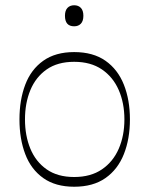

<svg xmlns="http://www.w3.org/2000/svg" viewBox="-20 -694 568 730"><path d="M262 16Q191 16 144.5 -17Q98 -50 76 -108Q54 -166 54 -240Q54 -314 76 -372Q98 -430 144.5 -463Q191 -496 262 -496Q334 -496 381 -463Q428 -430 451 -372Q474 -314 474 -240Q474 -166 451 -108Q428 -50 381 -17Q334 16 262 16ZM262 -21Q325 -21 367.5 -50Q410 -79 431.5 -128.5Q453 -178 453 -240Q453 -302 431.5 -351.5Q410 -401 367.5 -430Q325 -459 262 -459Q199 -459 157.5 -430Q116 -401 95.5 -351.5Q75 -302 75 -240Q75 -178 95.5 -128.5Q116 -79 157.5 -50Q199 -21 262 -21ZM262 -594Q227 -594 227 -634Q227 -654 236.5 -664Q246 -674 262 -674Q278 -674 287.5 -664Q297 -654 297 -634Q297 -614 287.5 -604Q278 -594 262 -594Z"/></svg>

Font: Ojuju ExtraLight
Style: Regular
Weight: 200
Designer: Chisaokwu Joboson, Mirko Velimirovic
Foundry: Udi Foundry
Version: Version 1.000